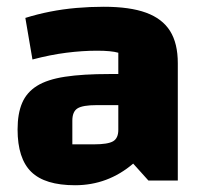

<svg xmlns="http://www.w3.org/2000/svg" viewBox="-20 -534 600 568"><path d="M202 14Q113 14 72.5 -25.5Q32 -65 32 -151Q32 -198 45.5 -229.5Q59 -261 89.5 -280Q120 -299 172.5 -307Q225 -315 303 -315H360V-223H266Q225 -223 209.5 -213.5Q194 -204 194 -177V-107H258Q299 -107 314.5 -116Q330 -125 330 -150V-378Q309 -384 267 -384Q224 -384 176.5 -378Q129 -372 76 -358L55 -481Q90 -492 128 -499.5Q166 -507 206 -510.5Q246 -514 287 -514Q364 -514 412 -496.5Q460 -479 483 -442.5Q506 -406 506 -347V0H419L374 -50Q299 14 202 14Z"/></svg>

Font: Changa
Style: Bold
Weight: 700
Designer: Eduardo Rodriguez Tunni
Foundry: Eduardo Rodriguez Tunni
Version: Version 3.002; ttfautohint (v1.8.2)